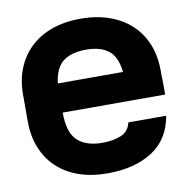

<svg xmlns="http://www.w3.org/2000/svg" viewBox="-76 -587 797 812"><g transform="rotate(-10 322.5 -181.0)"><path d="M608 -46Q590 55 513.5 103Q437 151 323 151Q254 151 199.5 132Q145 113 106.5 77Q68 41 47.5 -10Q27 -61 27 -124V-238Q27 -301 47.5 -351.5Q68 -402 106 -438Q144 -474 198.5 -493.5Q253 -513 322 -513Q390 -513 445 -493.5Q500 -474 538.5 -438Q577 -402 597.5 -351.5Q618 -301 618 -238V-216Q619 -206 619 -196.5Q619 -187 619 -177V-135H179Q179 -49 216 -14.5Q253 20 323 20Q369 20 403 6Q437 -8 445 -46ZM322 -380Q259 -380 223.5 -353Q188 -326 180 -260H460Q453 -326 418.5 -353Q384 -380 322 -380Z"/></g></svg>

Font: Cafe24 Ohsquare
Style: Bold
Weight: 700
Designer: Cafe24 thkim, hmlim, mnelim, nhlee, sslee, sskim, smlim, yjkim, sdjeong, hskwak & 4IRTF
Foundry: Cafe24
Version: Version 1.000